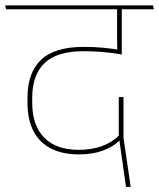

<svg xmlns="http://www.w3.org/2000/svg" viewBox="-34 -646 608 733"><path d="M347 -610.5H535L532 -625.5H344ZM430 -615.5H413V-487L430 -487.5ZM-11 -610.5H553.5L550 -625.5H-14ZM413.5 -447.5 431 -438V-616H413.5ZM437.5 -275.5H419.5V-117.5L421 -116L447 67.5H465L437.5 -119.5ZM267.5 -74Q180 -74 134.5 -120.8Q89 -167.5 89 -254V-272.5Q89 -360 136.2 -405.2Q183.5 -450.5 286 -450.5Q322 -450.5 357.8 -447.5Q393.5 -444.5 431 -438V-454.5Q394 -460.5 359.2 -463.8Q324.5 -467 285.5 -467Q174.5 -467 122.8 -417.8Q71 -368.5 71 -273.5V-253.5Q71 -190 93.5 -146Q116 -102 160.2 -79.2Q204.5 -56.5 268 -56.5Q319.5 -56.5 359.2 -71.2Q399 -86 424 -111L422.5 -130.5Q394.5 -102.5 355.2 -88.2Q316 -74 267.5 -74Z"/></svg>

Font: Anek Devanagari Thin
Style: Regular
Weight: 250
Designer: Kailash Malviya (Devanagari) & Yesha Goshar (Latin)
Foundry: Ek Type
Version: Version 1.003